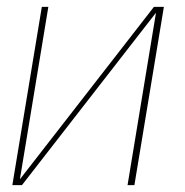

<svg xmlns="http://www.w3.org/2000/svg" viewBox="-20 -540 540 560"><path d="M16 0 102 -520H121L38 -17L429 -520H458L372 0H352L435 -503L44 0Z"/></svg>

Font: Iosevka SS04 Thin Oblique
Style: Regular
Weight: 100
Italic angle: -9°
Monospace: yes
Designer: Belleve Invis
Foundry: Belleve Invis
Version: Version 19.0.0; ttfautohint (v1.8.4)